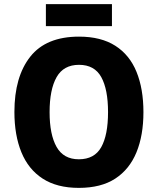

<svg xmlns="http://www.w3.org/2000/svg" viewBox="-20 -903 767 933"><path d="M677 -358Q677 -245 643 -162.5Q609 -80 540 -35Q471 10 363 10Q257 10 187.5 -35Q118 -80 84 -163Q50 -246 50 -359Q50 -530 127 -627.5Q204 -725 364 -725Q471 -725 540.5 -680.5Q610 -636 643.5 -553.5Q677 -471 677 -358ZM221 -358Q221 -249 255 -189Q289 -129 363 -129Q439 -129 472 -188Q505 -247 505 -358Q505 -469 472 -528.5Q439 -588 364 -588Q289 -588 255 -528Q221 -468 221 -358ZM524 -883V-776H203V-883Z"/></svg>

Font: Noto Sans Ethiopic SemiCondensed ExtraBold
Style: Regular
Weight: 800
Width: 4
Designer: Monotype Design Team
Foundry: Monotype Imaging Inc.
Version: Version 2.102; ttfautohint (v1.8.4.7-5d5b)